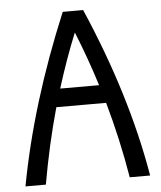

<svg xmlns="http://www.w3.org/2000/svg" viewBox="-52 -778 691 824"><g transform="rotate(-5 293.0 -366.0)"><path d="M24.4 0Q89.8 -351.6 249 -732.4H336.9Q502 -351.6 561.5 0H473.6Q445.8 -166.5 400.4 -327.1H186Q141.6 -168.5 112.3 0ZM209.5 -405.3H377Q339.8 -524.4 293 -639.6Q246.6 -525.4 209.5 -405.3Z"/></g></svg>

Font: Consola Mono
Style: Book
Weight: 400
Monospace: yes
Designer: Wojciech Kalinowski "wmk69" (wmk69@o2.pl)
Foundry: Wojciech Kalinowski "wmk69" (wmk69@o2.pl)
Version: Version 2.1.0